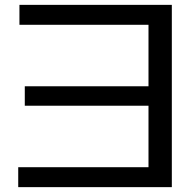

<svg xmlns="http://www.w3.org/2000/svg" viewBox="-20 -770 791 790"><path d="M591 -415H82V-335H591V-82H55V0H687V-750H60V-668H591Z"/></svg>

Font: Bounded Light
Style: Regular
Weight: 300
Designer: Vlad Churkin
Version: Version 3.0